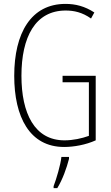

<svg xmlns="http://www.w3.org/2000/svg" viewBox="-20 -744 567 985"><path d="M301 -355V-322H436V-47C400 -34 355 -24 311 -24C157 -24 90 -163 90 -355C90 -554 161 -690 317 -690C359 -690 402 -681 447 -649L464 -680C415 -712 367 -724 316 -724C139 -724 53 -574 53 -355C53 -144 132 10 309 10C359 10 420 -1 471 -24V-355ZM334 71V61H295C291 101 269 175 255 211V221H274C301 177 322 118 334 71Z"/></svg>

Font: Noto Sans Bengali ExtraCondensed ExtraLight
Style: Regular
Weight: 200
Width: 2
Designer: Joana Ranito - Universal Thirst; Jelle Bosma - Monotype Design Team
Foundry: Universal Thirst ehf.
Version: Version 3.000